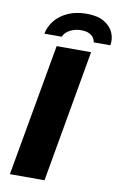

<svg xmlns="http://www.w3.org/2000/svg" viewBox="-96 -930 614 983"><g transform="rotate(10 211.0 -438.5)"><path d="M28 0 150 -687H329L208 0ZM77 -739Q84 -776 109 -807.5Q134 -839 176 -858Q218 -877 273 -877Q331 -877 365.5 -856Q400 -835 413 -803.5Q426 -772 420 -739H333Q333 -750 325.5 -761.5Q318 -773 302 -781Q286 -789 260 -789Q236 -789 216.5 -781.5Q197 -774 184.5 -763Q172 -752 168 -739Z"/></g></svg>

Font: Archivo SemiBold ExtraBold
Style: Italic
Weight: 800
Italic angle: -10°
Version: Version 2.001